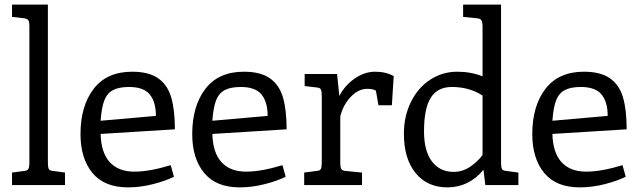

<svg xmlns="http://www.w3.org/2000/svg" viewBox="-20 -800 2764 830"><path d="M32 -54 84 -61Q98 -62 102.5 -69.5Q107 -77 107 -98V-686Q107 -706 102.5 -712.5Q98 -719 84 -721L32 -727V-780H187V-98Q187 -77 191 -69.5Q195 -62 210 -61L261 -54V0H32Z M718 -86 732 -36Q696 -18 641.5 -4Q587 10 533 10Q431 10 379.5 -52.5Q328 -115 328 -220Q328 -342 385 -416Q442 -490 551 -490Q624 -490 664.5 -461Q705 -432 720.5 -378Q736 -324 736 -241L415 -221Q417 -140 454.5 -99Q492 -58 561 -58Q626 -58 718 -86ZM415 -278 654 -299Q654 -359 627.5 -391.5Q601 -424 538 -424Q494 -424 468.5 -410.5Q443 -397 431 -366Q419 -335 415 -278Z M1201 -86 1215 -36Q1179 -18 1124.5 -4Q1070 10 1016 10Q914 10 862.5 -52.5Q811 -115 811 -220Q811 -342 868 -416Q925 -490 1034 -490Q1107 -490 1147.5 -461Q1188 -432 1203.5 -378Q1219 -324 1219 -241L898 -221Q900 -140 937.5 -99Q975 -58 1044 -58Q1109 -58 1201 -86ZM898 -278 1137 -299Q1137 -359 1110.5 -391.5Q1084 -424 1021 -424Q977 -424 951.5 -410.5Q926 -397 914 -366Q902 -335 898 -278Z M1682 -471 1674 -345H1616L1605 -408Q1593 -416 1568 -416Q1529 -416 1496 -381Q1463 -346 1451 -297V-98Q1451 -77 1455.5 -69.5Q1460 -62 1474 -61L1545 -54V0H1295V-54L1348 -61Q1363 -62 1367 -69.5Q1371 -77 1371 -98V-384Q1371 -406 1367 -413.5Q1363 -421 1348 -422L1297 -428V-480H1437L1447 -385Q1469 -429 1512 -459.5Q1555 -490 1602 -490Q1648 -490 1682 -471Z M2221 -54V0H2078L2070 -66Q2007 10 1914 10Q1827 10 1776.5 -52Q1726 -114 1726 -222Q1726 -297 1756 -358.5Q1786 -420 1839 -455Q1892 -490 1957 -490Q2016 -490 2066 -470V-684Q2066 -705 2061 -712.5Q2056 -720 2041 -721L1982 -727V-780H2146V-98Q2146 -77 2150 -69.5Q2154 -62 2169 -61ZM2066 -130V-387Q2009 -424 1933 -424Q1872 -424 1842.5 -378Q1813 -332 1813 -232Q1813 -148 1847 -102.5Q1881 -57 1941 -57Q1979 -57 2011.5 -78.5Q2044 -100 2066 -130Z M2671 -86 2685 -36Q2649 -18 2594.5 -4Q2540 10 2486 10Q2384 10 2332.5 -52.5Q2281 -115 2281 -220Q2281 -342 2338 -416Q2395 -490 2504 -490Q2577 -490 2617.5 -461Q2658 -432 2673.5 -378Q2689 -324 2689 -241L2368 -221Q2370 -140 2407.5 -99Q2445 -58 2514 -58Q2579 -58 2671 -86ZM2368 -278 2607 -299Q2607 -359 2580.5 -391.5Q2554 -424 2491 -424Q2447 -424 2421.5 -410.5Q2396 -397 2384 -366Q2372 -335 2368 -278Z"/></svg>

Font: Enriqueta
Style: Regular
Weight: 400
Designer: Viviana Monsalve, Gustavo Ibarra
Foundry: 72Puntos
Version: Version 2.000